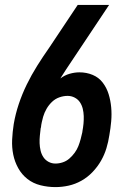

<svg xmlns="http://www.w3.org/2000/svg" viewBox="-20 -755 540 783"><path d="M206 8Q175 8 145 0.5Q115 -7 92 -25Q69 -43 54.5 -69Q40 -95 34 -124.5Q28 -154 29.5 -185.5Q31 -217 36 -249Q43 -290 56.5 -330.5Q70 -371 89 -410Q108 -449 131.5 -486.5Q155 -524 181 -561L297 -735H425L273 -507Q261 -489 249 -471Q237 -453 226 -435Q243 -448 263.5 -454Q284 -460 304 -460Q333 -460 358 -449.5Q383 -439 399 -418Q415 -397 423 -371Q431 -345 433.5 -317Q436 -289 433.5 -260.5Q431 -232 426 -204Q422 -177 414 -150.5Q406 -124 392 -99.5Q378 -75 357.5 -53.5Q337 -32 312 -18Q287 -4 260 2Q233 8 206 8ZM206 -88Q221 -88 236 -93Q251 -98 263 -108.5Q275 -119 284.5 -132Q294 -145 299.5 -159Q305 -173 309 -188Q313 -203 316 -217V-219Q319 -235 320.5 -250.5Q322 -266 321.5 -281.5Q321 -297 317.5 -311.5Q314 -326 306 -338Q298 -350 284.5 -357Q271 -364 256 -364Q239 -364 222 -358Q205 -352 192 -339.5Q179 -327 170 -311.5Q161 -296 156 -279Q153 -268 150.5 -257Q148 -246 147 -235L146 -233Q144 -217 142.5 -201.5Q141 -186 141.5 -171Q142 -156 145.5 -141Q149 -126 157 -114Q165 -102 178 -95Q191 -88 206 -88Z"/></svg>

Font: Iosevka Oblique
Style: Bold
Weight: 700
Italic angle: -9°
Monospace: yes
Designer: Belleve Invis
Foundry: Belleve Invis
Version: Version 32.5.0; ttfautohint (v1.8.4)